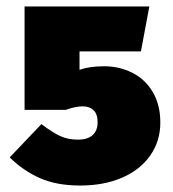

<svg xmlns="http://www.w3.org/2000/svg" viewBox="-20 -554 536 594"><path d="M416 -395H226V-338Q257 -349 302 -349Q349 -349 389 -329Q429 -309 452.5 -269.5Q476 -230 476 -175Q476 -117 444.5 -72.5Q413 -28 357 -4Q301 20 228 20Q156 20 104.5 -2.5Q53 -25 10 -67L108 -170Q144 -143 167.5 -132.5Q191 -122 221 -122Q251 -122 266.5 -136Q282 -150 282 -176Q282 -201 269.5 -213Q257 -225 236 -225Q214 -225 183 -214H56V-534H442Z"/></svg>

Font: Fira Sans Black
Style: Regular
Weight: 900
Designer: Carrois Corporate & Edenspiekermann AG
Foundry: Carrois Corporate GbR & Edenspiekermann AG
Version: Version 4.203